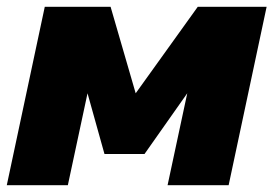

<svg xmlns="http://www.w3.org/2000/svg" viewBox="-26 -546 806 566"><path d="M-6 0 106 -526H300L374 -271L557 -526H760L648 0H468L526 -271L400 -92H282L232 -271L174 0Z"/></svg>

Font: Raleway Black
Style: Italic
Weight: 900
Italic angle: -12°
Designer: Matt McInerney, Pablo Impallari, Rodrigo Fuenzalida
Foundry: Matt McInerney, Pablo Impallari, Rodrigo Fuenzalida
Version: Version 4.101;RELEASE